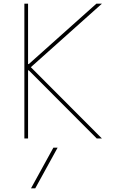

<svg xmlns="http://www.w3.org/2000/svg" viewBox="-20 -750 640 1040"><path d="M171 270H148L269 50H292ZM112 0V-730H132V-403H136L502 -730H532L147 -386L532 0H504L136 -369H132V0Z"/></svg>

Font: M PLUS Code Latin Expanded Thin
Style: Regular
Weight: 250
Width: 7
Designer: Coji Morishita
Foundry: UNDERFOREST DESIGN
Version: Version 1.002; ttfautohint (v1.8.3)